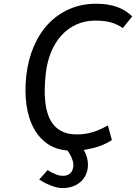

<svg xmlns="http://www.w3.org/2000/svg" viewBox="-20 -778 710 1002"><path d="M564 -47.5Q554 -40.5 536 -31Q518 -21.5 492 -12.8Q466 -4 431.5 2Q424.5 3.5 417 4.5Q424 16 429 29.5Q434.5 43 437.5 61Q440.5 79 438 99Q434.5 124 423 143.5Q411.5 163 394.2 176.2Q377 189.5 354.8 196.5Q332.5 203.5 307.5 203.5Q286.5 203.5 264.8 196.8Q243 190 225 181.5Q204 172 184.5 159L229 109Q240.5 117.5 253.5 124Q264.5 129.5 278.2 134.5Q292 139.5 306.5 139.5Q328 140 343 129.5Q358 119 362 94.5Q364.5 78 359.5 61Q354.5 44 347 30.5Q340.5 18.5 332 7.5Q278 3.5 237 -21.5Q188 -52 158.2 -105Q128.5 -158 118.2 -230Q108 -302 117.5 -385Q127 -468 156.8 -536.8Q186.5 -605.5 233.5 -654.8Q280.5 -704 343.5 -731.2Q406.5 -758.5 482.5 -758.5Q604 -758.5 670 -692.5L621 -631.5Q605 -642.5 589 -650Q573 -657.5 555.5 -662Q538 -666.5 518.2 -668.5Q498.5 -670.5 475.5 -670.5Q422.5 -670 378 -649.8Q333.5 -629.5 300 -592.5Q266.5 -555.5 245.5 -503.2Q224.5 -451 218 -386.5Q214.5 -351.5 213.5 -315.2Q212.5 -279 216.5 -244.5Q220.5 -210 230.8 -179.5Q241 -149 260.2 -126Q279.5 -103 309 -89.8Q338.5 -76.5 381 -76.5Q403.5 -76.5 424 -79.5Q444.5 -82.5 464 -88.5Q483.5 -94.5 503 -103.2Q522.5 -112 543 -123.5Z"/></svg>

Font: B612
Style: Italic
Weight: 400
Italic angle: -10°
Designer: Nicolas Chauveau, Thomas Paillot, Jonathan Favre-Lamarine, Jean-Luc Vinot
Foundry: AIRBUS
Version: Version 1.008